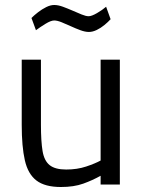

<svg xmlns="http://www.w3.org/2000/svg" viewBox="-20 -739 572 769"><path d="M224 10Q160 10 126 -16Q92 -42 79.5 -97Q67 -152 67 -239V-500H144V-239Q144 -173 150.5 -134Q157 -95 179 -77.5Q201 -60 245 -60Q289 -60 325 -72Q361 -84 383 -96V-500H460V0H383V-35Q351 -17 313.5 -3.5Q276 10 224 10ZM336 -611Q321 -611 302 -618Q283 -625 263.5 -634Q244 -643 226.5 -650Q209 -657 197 -657Q184 -657 162 -643.5Q140 -630 124 -618L106 -667Q117 -678 132.5 -690Q148 -702 165 -710.5Q182 -719 197 -719Q213 -719 232 -712Q251 -705 270.5 -696.5Q290 -688 307 -681Q324 -674 335 -674Q347 -674 368.5 -686.5Q390 -699 405 -712L423 -662Q413 -651 398.5 -639Q384 -627 367.5 -619Q351 -611 336 -611Z"/></svg>

Font: Cairo Play
Style: Regular
Weight: 400
Designer: Mohamed Gaber, Accademia di Belle Arti di Urbino
Foundry: Kief Type Foundry, Accademia di Belle Arti di Urbino
Version: Version 3.119